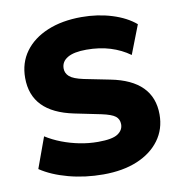

<svg xmlns="http://www.w3.org/2000/svg" viewBox="-81 -792 833 879"><g transform="rotate(-10 335.5 -352.5)"><path d="M330 11Q245 11 168.5 -9.5Q92 -30 40 -65L92 -208Q125 -187 164 -172Q203 -157 245.5 -148.5Q288 -140 332 -140Q398 -140 423.5 -157Q449 -174 449 -201Q449 -225 432 -238.5Q415 -252 368 -262L246 -287Q149 -307 101 -356.5Q53 -406 53 -486Q53 -556 90.5 -607.5Q128 -659 196 -687.5Q264 -716 355 -716Q430 -716 496 -695.5Q562 -675 604 -639L552 -505Q512 -534 462 -549.5Q412 -565 351 -565Q293 -565 263.5 -547.5Q234 -530 234 -498Q234 -476 251.5 -460.5Q269 -445 316 -435L436 -411Q533 -392 581.5 -343Q630 -294 630 -215Q630 -147 592.5 -96Q555 -45 488 -17Q421 11 330 11Z"/></g></svg>

Font: Mulish ExtraLight Black
Style: Regular
Weight: 900
Version: Version 3.603